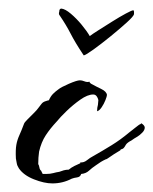

<svg xmlns="http://www.w3.org/2000/svg" viewBox="-20 -413 357 447"><path d="M123 -393Q132 -392 145 -381Q158 -370 170 -355.5Q182 -341 189 -329Q194 -333 209 -342.5Q224 -352 241.5 -363Q259 -374 273 -381.5Q287 -389 290 -389Q292 -389 292 -385.5Q292 -382 292 -380Q291 -375 275 -360.5Q259 -346 237.5 -328.5Q216 -311 198 -298Q180 -285 175 -284L173 -287Q155 -314 144.5 -334.5Q134 -355 119 -377Q116 -380 118 -386Q118 -393 123 -393ZM102 14Q83 14 59 4.5Q35 -5 24 -21Q20 -27 19 -33Q18 -39 17 -44Q16 -64 18 -75.5Q20 -87 25 -98Q30 -109 36 -125Q37 -128 44 -135Q51 -142 58.5 -149.5Q66 -157 68 -160Q73 -166 76.5 -171Q80 -176 88 -178Q90 -179 91.5 -179Q93 -179 94 -180Q98 -189 103.5 -194.5Q109 -200 116 -205Q122 -210 140.5 -218Q159 -226 166 -226Q171 -226 175.5 -224Q180 -222 185 -222L188 -223Q189 -219 196 -216Q203 -212 215.5 -206Q228 -200 229 -192Q229 -189 225.5 -180Q222 -171 216.5 -163Q211 -155 206 -154Q206 -159 206.5 -162Q207 -165 208 -169Q208 -172 208.5 -174.5Q209 -177 209 -180Q208 -185 205 -189Q202 -193 197 -193Q184 -193 167 -181Q150 -169 135 -154.5Q120 -140 112 -130Q97 -114 86.5 -98Q76 -82 71 -60Q70 -53 69.5 -46Q69 -39 69 -31Q71 -28 71.5 -24Q72 -20 74 -17Q76 -16 76.5 -14Q77 -12 78 -11L79 -9V-8H87Q97 -8 104 -10Q111 -12 118 -13Q123 -15 128.5 -16.5Q134 -18 140 -18Q146 -23 153 -26.5Q160 -30 167 -33V-35Q175 -34 182.5 -40Q190 -46 196 -49Q219 -62 240 -75Q261 -88 280 -104Q283 -106 294 -115Q305 -124 307 -124Q307 -124 309 -126Q317 -121 317 -116Q317 -110 311 -104Q305 -98 300 -95Q296 -93 292.5 -90.5Q289 -88 286 -86Q282 -84 278.5 -81.5Q275 -79 273 -76Q271 -72 268.5 -69Q266 -66 261 -65L260 -63Q253 -59 246 -54.5Q239 -50 232 -45Q228 -42 226 -42Q215 -37 203 -28Q194 -22 187 -15.5Q180 -9 169 -8Q167 -1 159.5 0Q152 1 147 3Q126 14 102 14Z"/></svg>

Font: Qwitcher Grypen
Style: Bold
Weight: 700
Designer: Robert E. Leuschke
Foundry: Robert E. Leuschke
Version: Version 1.100; ttfautohint (v1.8.3)